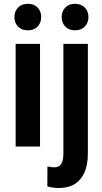

<svg xmlns="http://www.w3.org/2000/svg" viewBox="-20 -754 526 988"><path d="M186 -528.3V0H60.5V-528.3ZM54.2 -666Q54.2 -695.8 72.8 -715.1Q91.3 -734.4 123.5 -734.4Q155.8 -734.4 173.8 -715.1Q191.9 -695.8 191.9 -666Q191.9 -636.7 173.8 -617.4Q155.8 -598.1 123.5 -598.1Q91.3 -598.1 72.8 -617.4Q54.2 -636.7 54.2 -666ZM306.2 -528.3H432.1V37.1Q432.1 94.2 414.6 133.5Q397 172.9 364.3 193.1Q331.5 213.4 283.7 213.4Q268.6 213.4 253.7 211.4Q238.8 209.5 223.6 205.1L224.1 102.5Q233.9 104.5 242.9 105.7Q252 106.9 260.3 106.9Q275.4 106.9 285.4 99.6Q295.4 92.3 300.8 76.9Q306.2 61.5 306.2 37.1ZM297.4 -666Q297.4 -695.8 315.9 -715.1Q334.5 -734.4 365.7 -734.4Q397.9 -734.4 416.5 -715.1Q435.1 -695.8 435.1 -666Q435.1 -636.7 416.5 -617.4Q397.9 -598.1 365.7 -598.1Q334.5 -598.1 315.9 -617.4Q297.4 -636.7 297.4 -666Z"/></svg>

Font: Roboto Condensed SemiBold
Style: Regular
Weight: 600
Designer: Christian Robertson
Foundry: Google
Version: Version 3.008; 2023